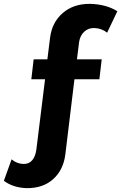

<svg xmlns="http://www.w3.org/2000/svg" viewBox="-135 -772 627 993"><path d="M-115 163 -75 52Q-50 74 -15 76Q14 77 31 57.5Q48 38 53 2L98 -362H27L39 -465H110L124 -577Q134 -657 190 -705Q246 -753 331 -752Q414 -750 472 -714L419 -603Q392 -625 354 -627Q322 -628 300.5 -608Q279 -588 274 -554L263 -465H391L379 -362H250L203 26Q193 107 140 154.5Q87 202 3 201Q-67 199 -115 163Z"/></svg>

Font: Trueno
Style: SBd
Weight: 600
Designer: Julieta Ulanovsky
Foundry: Julieta Ulanovsky
Version: Version 3.001b